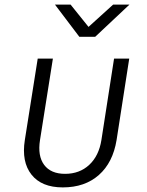

<svg xmlns="http://www.w3.org/2000/svg" viewBox="-20 -805 640 835"><path d="M253 10Q161 10 117 -45.5Q73 -101 88 -196L144 -550H210L154 -196Q143 -127 172 -88Q201 -49 263 -49Q326 -49 368 -88Q410 -127 421 -196L476 -550H542L487 -196Q471 -98 410 -44Q349 10 253 10ZM325 -645 219 -785H287L365 -688L472 -785H543L394 -645Z"/></svg>

Font: JetBrains Mono NL ExtraLight
Style: Italic
Weight: 200
Italic angle: -9°
Monospace: yes
Designer: Philipp Nurullin, Konstantin Bulenkov
Foundry: JetBrains
Version: Version 2.305; ttfautohint (v1.8.4.7-5d5b)